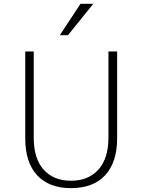

<svg xmlns="http://www.w3.org/2000/svg" viewBox="-20 -976 750 1014"><path d="M113.3 -245.1V-704.1H158.2V-249Q158.2 -137.7 210.9 -79.6Q263.7 -21.5 354.5 -21.5Q447.3 -21.5 500 -80.6Q552.7 -139.6 552.7 -249V-704.1H598.6V-245.1Q598.6 -120.1 536.1 -51.3Q473.6 17.6 354.5 17.6Q239.3 17.6 176.3 -50.3Q113.3 -118.2 113.3 -245.1ZM295.9 -790 405.3 -956.1H472.7L338.9 -790Z"/></svg>

Font: Gothic A1 ExtraLight
Style: Regular
Weight: 275
Designer: HanYang I&C Co.,Ltd.
Foundry: HanYang I&C Co.,Ltd.
Version: Version 2.50